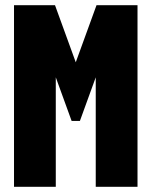

<svg xmlns="http://www.w3.org/2000/svg" viewBox="-20 -720 584 740"><path d="M34 0V-700H192L272 -480L352 -700H510V0H349V-422L288 -254H256L195 -422V0Z"/></svg>

Font: Tektur Condensed
Style: Bold
Weight: 700
Width: 3
Designer: Adam Jagosz
Foundry: Adam Jagosz
Version: Version 1.005;gftools[0.9.30]